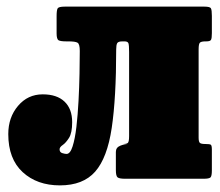

<svg xmlns="http://www.w3.org/2000/svg" viewBox="-20 -540 665 580"><path d="M5 -135Q5 -185.5 34.5 -220.2Q64 -255 109 -255Q152 -255 175 -233Q198 -211 198 -171Q198 -138.5 188.5 -123.5Q179 -108.5 169.5 -102Q160 -95.5 160 -89Q160 -80 168 -77.5Q176 -75 181 -75Q192 -75 199.2 -97.5Q206.5 -120 210.8 -156.5Q215 -193 217.2 -235Q219.5 -277 220.2 -317Q221 -357 221 -386Q221 -407 214.2 -411Q207.5 -415 186.5 -415H180Q163.5 -415 157.2 -418.2Q151 -421.5 151 -439V-491Q151 -509.5 154.2 -514.8Q157.5 -520 176 -520H597Q614.5 -520 617.2 -514.8Q620 -509.5 620 -492V-440Q620 -424.5 617.5 -419.8Q615 -415 603 -415H601Q588 -415 584 -411.2Q580 -407.5 580 -391V-124Q580 -111.5 584 -108.2Q588 -105 600 -105H601Q613.5 -105 616.8 -102.8Q620 -100.5 620 -88V-25Q620 -8 615.8 -4Q611.5 0 595 0H358Q341 0 335.5 -4Q330 -8 330 -26V-81Q330 -94.5 343.2 -99.8Q356.5 -105 366 -105H352Q362 -105 366 -108.2Q370 -111.5 370 -129V-383Q370 -403.5 368 -409.2Q366 -415 356 -415H350Q337 -415 334 -409.5Q331 -404 331 -390.5Q331 -244 317.5 -153.5Q304 -63 267.5 -21.5Q231 20 161 20Q92 20 48.5 -20Q5 -60 5 -135Z"/></svg>

Font: Besley* Condensed Fatface
Style: Regular
Weight: 900
Width: 3
Designer: Owen Earl
Foundry: indestructible type*
Version: Version 3.000; ttfautohint (v1.8.3)